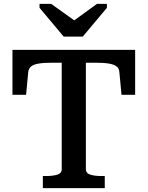

<svg xmlns="http://www.w3.org/2000/svg" viewBox="-20 -966 758 986"><path d="M307 -778H405L529 -926V-946H478L326 -836L394 -838L243 -946H183V-926ZM297 -98V-644H249Q205 -644 178.5 -639.5Q152 -635 139.5 -624.5Q127 -614 125 -596L114 -479H44V-710H674V-479H604L593 -596Q592 -614 579 -624.5Q566 -635 539.5 -639.5Q513 -644 469 -644H421V-98Q421 -76 444 -69Q467 -62 500 -62H518V0H200V-62H217Q251 -62 274 -69Q297 -76 297 -98Z"/></svg>

Font: Roboto Serif 20pt Medium
Style: Regular
Weight: 500
Version: Version 1.008